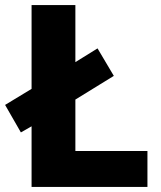

<svg xmlns="http://www.w3.org/2000/svg" viewBox="-27 -734 634 754"><path d="M97 0V-238L55 -214L-7 -322L97 -385V-714H269V-490L356 -544L420 -436L269 -343V-141H552V0Z"/></svg>

Font: Noto Sans Thaana ExtraBold
Style: Regular
Weight: 800
Designer: David Williams
Foundry: Google Inc.
Version: Version 3.001; ttfautohint (v1.8.4.7-5d5b)